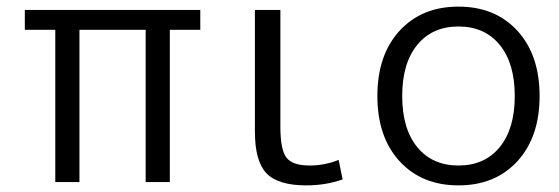

<svg xmlns="http://www.w3.org/2000/svg" viewBox="-20 -550 1690 580"><path d="M420 -460H220V0H147V-460H55V-520H585V-460H493V0H420Z M827 -520V-167Q827 -96 846 -73Q865 -50 915 -50Q961 -50 1003 -67L1015 -8Q964 10 905 10Q820 10 785 -26.5Q750 -63 750 -153V-520Z M1489.5 -414.5Q1444 -470 1365 -470Q1286 -470 1240.5 -414.5Q1195 -359 1195 -260Q1195 -161 1240.5 -105.5Q1286 -50 1365 -50Q1444 -50 1489.5 -105.5Q1535 -161 1535 -260Q1535 -359 1489.5 -414.5ZM1543 -63Q1476 10 1365 10Q1254 10 1187 -63Q1120 -136 1120 -260Q1120 -384 1187 -457Q1254 -530 1365 -530Q1476 -530 1543 -457Q1610 -384 1610 -260Q1610 -136 1543 -63Z"/></svg>

Font: Mplus 1p
Style: Regular
Weight: 400
Version: Version 1.061